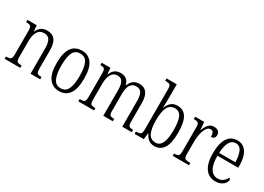

<svg xmlns="http://www.w3.org/2000/svg" viewBox="-11 -1515 3140 2280"><g transform="rotate(30 1559.0 -375.0)"><path d="M26 0V-32H36Q74 -32 89.5 -44Q105 -56 105 -105V-433Q105 -481 89.5 -492.5Q74 -504 38 -504H30V-536H157L164 -455H167Q190 -503 221.5 -523.5Q253 -544 301 -544Q371 -544 406.5 -498.5Q442 -453 442 -355V-105Q442 -72 448 -56.5Q454 -41 468 -36.5Q482 -32 507 -32H513V0H381V-355Q381 -421 359 -460Q337 -499 283 -499Q222 -499 194 -450.5Q166 -402 166 -326V-102Q166 -54 181.5 -43Q197 -32 234 -32H241V0Z M774 10Q686 10 636 -58Q586 -126 586 -268Q586 -544 776 -544Q866 -544 914 -476Q962 -408 962 -268Q962 -126 914 -58Q866 10 774 10ZM775 -29Q844 -29 872 -90.5Q900 -152 900 -268Q900 -386 871.5 -445Q843 -504 775 -504Q706 -504 677.5 -445Q649 -386 649 -268Q649 -151 678.5 -90Q708 -29 775 -29Z M1037 0V-32H1050Q1075 -32 1089.5 -36.5Q1104 -41 1110 -56.5Q1116 -72 1116 -106V-430Q1116 -479 1102 -491.5Q1088 -504 1052 -504H1048V-536H1167L1175 -452H1179Q1199 -502 1231 -523Q1263 -544 1308 -544Q1354 -544 1384.5 -521Q1415 -498 1428 -448H1432Q1451 -499 1485 -521.5Q1519 -544 1565 -544Q1630 -544 1665 -498Q1700 -452 1700 -356V-104Q1700 -55 1715 -43.5Q1730 -32 1767 -32H1770V0H1639V-355Q1639 -424 1618 -461.5Q1597 -499 1547 -499Q1507 -499 1483.5 -477Q1460 -455 1450 -419Q1440 -383 1440 -341V-105Q1440 -56 1454 -44Q1468 -32 1505 -32H1510V0H1379V-355Q1379 -426 1358 -462.5Q1337 -499 1288 -499Q1248 -499 1224 -474.5Q1200 -450 1189 -411Q1178 -372 1178 -326V-103Q1178 -71 1184.5 -55.5Q1191 -40 1206.5 -36Q1222 -32 1247 -32H1252V0Z M2084 10Q2032 10 1999.5 -16Q1967 -42 1949 -85H1944L1934 0H1808V-32H1818Q1854 -32 1870.5 -43.5Q1887 -55 1887 -102V-656Q1887 -705 1871 -716.5Q1855 -728 1819 -728H1808V-760H1948V-569Q1948 -542 1947 -502Q1946 -462 1945 -436H1947Q1965 -486 1998 -515.5Q2031 -545 2086 -545Q2167 -545 2208.5 -479.5Q2250 -414 2250 -268Q2250 -120 2205 -55Q2160 10 2084 10ZM2075 -33Q2188 -33 2188 -270Q2188 -389 2161.5 -446Q2135 -503 2074 -503Q2007 -503 1977 -444.5Q1947 -386 1947 -269Q1947 -152 1976.5 -92.5Q2006 -33 2075 -33Z M2331 0V-32H2336Q2373 -32 2388.5 -43.5Q2404 -55 2404 -106V-433Q2404 -481 2388 -492.5Q2372 -504 2334 -504H2329V-536H2453L2462 -431H2465Q2476 -460 2490.5 -486Q2505 -512 2528 -528.5Q2551 -545 2586 -545Q2627 -545 2646.5 -525.5Q2666 -506 2666 -476Q2666 -452 2653 -437Q2640 -422 2611 -422Q2611 -459 2601.5 -479Q2592 -499 2563 -499Q2539 -499 2520.5 -478.5Q2502 -458 2490 -424.5Q2478 -391 2472 -351.5Q2466 -312 2466 -275V-103Q2466 -54 2481.5 -43Q2497 -32 2534 -32H2554V0Z M2916 10Q2827 10 2777.5 -61.5Q2728 -133 2728 -263Q2728 -404 2774.5 -474Q2821 -544 2907 -544Q2987 -544 3031 -480Q3075 -416 3075 -298V-267H2790Q2791 -147 2826.5 -90Q2862 -33 2925 -33Q2971 -33 3000 -57Q3029 -81 3044 -113Q3050 -110 3054.5 -103.5Q3059 -97 3059 -85Q3059 -67 3043 -44.5Q3027 -22 2995.5 -6Q2964 10 2916 10ZM3013 -306Q3012 -395 2987.5 -450Q2963 -505 2908 -505Q2851 -505 2823 -452Q2795 -399 2791 -306Z"/></g></svg>

Font: Noto Serif Lao Condensed Light
Style: Regular
Weight: 300
Width: 3
Designer: Monotype Design Team
Foundry: Monotype Imaging Inc.
Version: Version 2.003; ttfautohint (v1.8.4.7-5d5b)